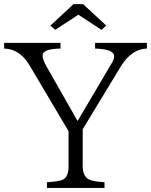

<svg xmlns="http://www.w3.org/2000/svg" viewBox="-23 -923 734 933"><path d="M690.9 -687Q616.2 -685.5 563 -598.6L378.9 -294.9V-115.7Q378.9 -68.4 407.7 -51.8Q428.2 -40.5 484.9 -37.6V-9.8H205.1V-37.6Q262.7 -41 282.2 -49.8Q310.1 -63 310.1 -115.7V-285.6L119.1 -607.9Q71.8 -685.5 -2.9 -687V-714.8H271V-687Q184.1 -685.5 184.1 -653.8Q184.1 -633.3 202.1 -601.6L354 -335L522 -619.6Q531.7 -635.7 531.7 -649.9Q531.7 -684.1 439 -687V-714.8H690.9ZM334 -902.8H380.9L493.2 -798.8L470.2 -777.8L357.9 -851.6L245.1 -777.8L222.2 -798.8Z"/></svg>

Font: I.Ming
Style: Regular
Weight: 400
Designer: Ichiten Fonts Project
Version: Version 6.11; Dec 27, 2019